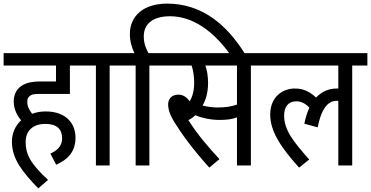

<svg xmlns="http://www.w3.org/2000/svg" viewBox="-20 -916 2054 1063"><path d="M259 -66 291 -4C357 -33 398 -77 398 -154C398 -229 349 -299 233 -299C207 -299 181 -295 158 -286C142 -306 131 -328 131 -352C131 -364 134 -376 142 -382C152 -392 165 -396 196 -396H367V-553H452V-622H0V-553H290V-465H206C144 -465 112 -453 88 -432C68 -414 56 -388 56 -355C56 -310 76 -274 97 -250C66 -221 46 -181 46 -131C46 -38 102 34 192 127L246 80C147 -11 122 -64 122 -129C122 -192 162 -230 231 -230C296 -230 324 -200 324 -149C324 -106 293 -80 259 -66Z M587 -553H671V-622H439V-553H511V0H587Z M731 -553V0H807V-553H891V-622H802C789 -645 776 -674 776 -715C776 -785 828 -826 921 -826C1047 -826 1160 -745 1254 -615H1338C1236 -780 1098 -896 905 -896C777 -896 699 -830 699 -727C699 -686 711 -650 724 -622H659V-553Z M1369 -553H1453V-622H879V-553H1041C1049 -529 1055 -495 1055 -459C1055 -414 1046 -381 1030 -355C1013 -379 993 -392 968 -392C928 -392 911 -366 911 -339C911 -312 919 -283 946 -239C984 -177 1049 -87 1139 12L1195 -35C1133 -101 1067 -180 1023 -251C1037 -258 1050 -267 1062 -278C1096 -263 1147 -252 1195 -252C1233 -252 1262 -255 1292 -266V0H1369ZM1185 -321C1156 -321 1127 -325 1101 -332C1119 -360 1132 -403 1132 -457C1132 -493 1126 -529 1117 -553H1292V-337C1257 -325 1226 -321 1185 -321Z M1440 -553H1853V-426C1851 -426 1848 -426 1846 -426C1801 -426 1762 -410 1730 -376C1694 -409 1659 -426 1613 -426C1544 -426 1476 -380 1476 -281C1476 -182 1546 -88 1636 12L1692 -33C1602 -134 1553 -197 1553 -277C1553 -323 1575 -355 1620 -355C1650 -355 1673 -341 1693 -320C1681 -295 1672 -265 1665 -231L1739 -211C1763 -335 1808 -358 1845 -358C1848 -358 1850 -358 1853 -358V0H1930V-553H2014V-622H1440Z"/></svg>

Font: Noto Sans Devanagari UI Condensed
Style: Regular
Weight: 400
Width: 3
Designer: Jelle Bosma - Monotype Design Team
Foundry: Monotype Imaging Inc.
Version: Version 2.003